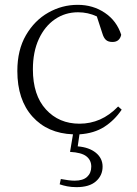

<svg xmlns="http://www.w3.org/2000/svg" viewBox="-20 -542 567 795"><path d="M270 86.9 282.2 14.2Q176.8 10.3 114.3 -59.3Q51.8 -128.9 51.8 -248Q51.8 -335 87.4 -396.2Q123 -457.5 179.9 -489.7Q236.8 -522 301.8 -522Q365.2 -522 414.3 -488.8Q463.4 -455.6 481.9 -397.9Q475.1 -368.2 445.8 -368.2Q428.2 -368.2 418.7 -376.7Q409.2 -385.3 403.8 -403.8L380.9 -474.1Q344.2 -491.2 303.2 -491.2Q250 -491.2 207.8 -462.4Q165.5 -433.6 140.9 -380.6Q116.2 -327.6 116.2 -254.9Q116.2 -147.9 170.2 -88.9Q224.1 -29.8 309.1 -29.8Q354 -29.8 393.8 -47.1Q433.6 -64.5 469.2 -101.1L483.9 -87.9Q454.1 -43.9 411.9 -16.8Q369.6 10.3 309.1 14.2L301.8 64Q349.1 67.9 377 90.6Q404.8 113.3 404.8 147.9Q404.8 184.6 377.4 208.7Q350.1 232.9 296.9 232.9Q275.9 232.9 258.5 229.5Q241.2 226.1 227.1 221.2L231.9 199.2Q247.6 202.1 262 204.1Q276.4 206.1 289.1 206.1Q323.7 206.1 340.8 190.2Q357.9 174.3 357.9 147.9Q357.9 121.1 337.6 105.2Q317.4 89.4 270 86.9Z"/></svg>

Font: Source Han Serif TW ExtraLight
Style: Regular
Weight: 250
Designer: Ryoko NISHIZUKA Ë•øÂ°öÊ∂ºÂ≠ê (kana & ideographs); Frank Grie√ühammer (Latin, Greek & Cyrillic); Wenlong ZHANG Âº†ÊñáÈæô 
Foundry: Adobe
Version: Version 2.003;hotconv 1.1.1;makeotfexe 2.6.0